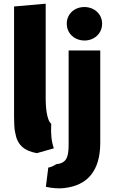

<svg xmlns="http://www.w3.org/2000/svg" viewBox="-20 -811 609 1038"><path d="M271 -9 179 17C107 4 72 -31 62 -95C57 -112 56 -158 56 -180V-776C113 -781 170 -786 227 -791V-274C227 -244 231 -161 257 -142C254 -86 258 -48 271 -9ZM324 206C301 209 263 207 228 199L241 95C258 92 270 86 283 77C336 71 351 45 351 -28V-538H522V-39C522 111 454 193 324 206ZM532 -683C532 -629 489 -592 437 -592C384 -592 341 -629 341 -683C341 -737 384 -773 436 -773C489 -773 532 -736 532 -683Z"/></svg>

Font: Repo ExtraBold
Style: Bold
Weight: 700
Designer: Stefan Peev
Foundry: Context Ltd
Version: Version 1.502